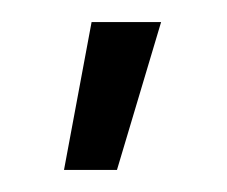

<svg xmlns="http://www.w3.org/2000/svg" viewBox="-20 -759 206 174"><path d="M38 -605H86L126 -739H63Z"/></svg>

Font: Kulim Park
Style: Regular
Weight: 400
Designer: Noponies / Dale Sattler
Foundry: Noponies
Version: Version 1.000; ttfautohint (v1.8.3)